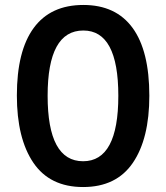

<svg xmlns="http://www.w3.org/2000/svg" viewBox="-20 -744 670 774"><path d="M315 10Q181 10 114.5 -88Q48 -186 48 -359Q48 -539 116 -631.5Q184 -724 316 -724Q447 -724 514.5 -631.5Q582 -539 582 -358Q582 -185 515.5 -87.5Q449 10 315 10ZM315 -94Q457 -94 457 -358Q457 -621 316 -621Q172 -621 172 -358Q172 -94 315 -94Z"/></svg>

Font: Noto Sans Condensed SemiBold
Style: Regular
Weight: 600
Width: 3
Designer: Monotype Design Team
Foundry: Monotype Imaging Inc.
Version: Version 2.013; ttfautohint (v1.8.4.7-5d5b)